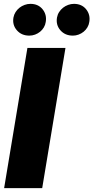

<svg xmlns="http://www.w3.org/2000/svg" viewBox="-20 -976 485 996"><path d="M122.2 -727.3H319.6L198.9 0H1.4ZM275.6 -884.9Q278.4 -900.6 286.8 -913.5Q295.1 -926.5 307 -935.9Q318.9 -945.3 333.6 -950.6Q348.4 -956 363.6 -956Q403.8 -956 426.5 -928.3Q449.6 -899.9 443.2 -862.2Q441.1 -846.9 433.2 -833.8Q425.4 -820.7 413.7 -811.3Q402 -801.8 387.6 -796.5Q373.2 -791.2 358 -791.2Q317.5 -791.2 293.3 -818.9Q269.2 -846.6 275.6 -884.9ZM49.7 -884.9Q52.6 -900.6 60.9 -913.5Q69.2 -926.5 81.1 -935.9Q93 -945.3 107.8 -950.6Q122.5 -956 137.8 -956Q177.9 -956 200.6 -928.3Q223.7 -899.9 217.3 -862.2Q215.2 -846.9 207.4 -833.8Q199.6 -820.7 187.9 -811.3Q176.1 -801.8 161.8 -796.5Q147.4 -791.2 132.1 -791.2Q91.6 -791.2 67.5 -818.9Q43.3 -846.6 49.7 -884.9Z"/></svg>

Font: Inter P Black
Style: Italic
Weight: 900
Italic angle: -9.40001°
Designer: Rasmus Andersson
Foundry: rsms
Version: Version 3.018;git-588b23468